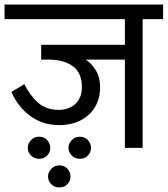

<svg xmlns="http://www.w3.org/2000/svg" viewBox="-30 -650 737 844"><path d="M346 -388Q368 -376 389 -344.5Q410 -313 410 -264Q410 -227 396.5 -196.5Q383 -166 359 -144.5Q335 -123 302 -111.5Q269 -100 231 -100Q191 -100 158 -111.5Q125 -123 99 -143Q73 -163 53 -189.5Q33 -216 20 -246L77 -280Q103 -228 138.5 -197.5Q174 -167 228 -167Q248 -167 266.5 -173Q285 -179 299 -191Q313 -203 321.5 -222Q330 -241 330 -267Q330 -330 290 -359Q250 -388 184 -388H151V-453H519V-566H-10V-630H687V-566H597V0H519V-388ZM181 125Q181 108 195 92.5Q209 77 231 77Q254 77 267 92.5Q280 108 280 125Q280 145 266.5 159.5Q253 174 231 174Q209 174 195 159.5Q181 145 181 125ZM92 -1Q92 -18 106 -33.5Q120 -49 142 -49Q165 -49 178 -33.5Q191 -18 191 -1Q191 19 177.5 33.5Q164 48 142 48Q120 48 106 33.5Q92 19 92 -1ZM271 -1Q271 -18 285 -33.5Q299 -49 321 -49Q344 -49 357 -33.5Q370 -18 370 -1Q370 19 356.5 33.5Q343 48 321 48Q299 48 285 33.5Q271 19 271 -1Z"/></svg>

Font: Mukta
Style: Regular
Weight: 400
Designer: Girish Dalvi and Yashodeep Gholap
Foundry: Ek Type
Version: Version 2.538;PS 1.001;hotconv 16.6.51;makeotf.lib2.5.65220;